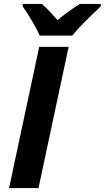

<svg xmlns="http://www.w3.org/2000/svg" viewBox="-20 -951 530 971"><path d="M94.7 -931.2H191.4Q222.2 -905.3 270.5 -849.1Q326.7 -895 383.8 -931.2H489.7V-918.9Q386.2 -822.3 345.7 -771H180.7Q169.9 -797.4 144.5 -840.6Q119.1 -883.8 94.7 -918.9ZM25.9 0 178.2 -713.9H327.1L174.8 0Z"/></svg>

Font: Zoram GWebM
Style: Bold Italic
Weight: 700
Italic angle: -12°
Foundry: Ascender Corporation
Version: Version 1.000